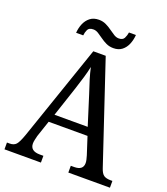

<svg xmlns="http://www.w3.org/2000/svg" viewBox="-159 -1009 974 1119"><g transform="rotate(20 327.5 -449.0)"><path d="M1 0V-42H18Q44 -42 57.5 -57Q71 -72 88 -120L292 -714H369L577 -92Q587 -62 601.5 -52Q616 -42 644 -42H655V0H397V-42H418Q473 -42 473 -86Q473 -95 470.5 -106.5Q468 -118 464 -131L429 -239H188L154 -138Q151 -126 148 -112.5Q145 -99 145 -89Q145 -42 205 -42H227V0ZM206 -289H412L355 -470Q340 -514 328.5 -552Q317 -590 310 -623Q303 -590 293 -556Q283 -522 269 -479ZM395 -771Q370 -771 350 -780.5Q330 -790 313 -802.5Q296 -815 280.5 -824.5Q265 -834 250 -834Q223 -834 215 -817.5Q207 -801 205 -781H161Q163 -811 174 -837.5Q185 -864 206.5 -881Q228 -898 261 -898Q285 -898 305 -888.5Q325 -879 342 -866.5Q359 -854 374.5 -844.5Q390 -835 405 -835Q430 -835 438.5 -851.5Q447 -868 450 -888H493Q491 -858 480 -831Q469 -804 448 -787.5Q427 -771 395 -771Z"/></g></svg>

Font: Noto Serif SemiCondensed
Style: Regular
Weight: 400
Width: 4
Designer: Monotype Design Team
Foundry: Monotype Imaging Inc.
Version: Version 2.013